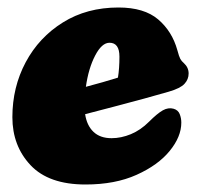

<svg xmlns="http://www.w3.org/2000/svg" viewBox="-20 -482 531 512"><path d="M463.5 -155Q463.5 -117.5 432.5 -79.5Q401.5 -41.5 344.2 -15.8Q287 10 208 10Q110 10 61.5 -41.5Q13 -93 13 -169.5Q13 -249.5 48.5 -316Q84 -382.5 147.8 -422.2Q211.5 -462 296 -462Q364.5 -462 401.8 -430.2Q439 -398.5 453 -348Q457.5 -331 460.8 -325Q464 -319 470.5 -313.5Q483 -302 483 -286Q483 -270.5 472 -258.5Q461 -246.5 430 -237.5Q402.5 -229.5 364.2 -219Q326 -208.5 284.8 -197.8Q243.5 -187 207 -177.5Q211.5 -147.5 229.2 -130.5Q247 -113.5 277.5 -113.5Q303 -113.5 329 -124.2Q355 -135 377.5 -157.5Q399.5 -179.5 414.2 -187.8Q429 -196 443 -192Q455 -188.5 459.2 -177.8Q463.5 -167 463.5 -155ZM272 -368Q251.5 -368 233.8 -334Q216 -300 209 -250.5Q232 -256.5 254.5 -263Q277 -269.5 294.5 -275Q296.5 -287 297.5 -301.2Q298.5 -315.5 298.5 -331Q298.5 -368 272 -368Z"/></svg>

Font: Fraunces 144pt S100 Black
Style: Italic
Weight: 900
Italic angle: -16°
Version: Version 1.000; ttfautohint (v1.8.3)